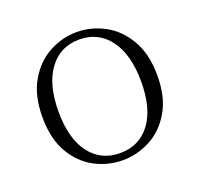

<svg xmlns="http://www.w3.org/2000/svg" viewBox="-100 -632 784 755"><g transform="rotate(-20 292.5 -254.0)"><path d="M292 14Q231 14 176 -15Q121 -44 86.5 -103.5Q52 -163 52 -253Q52 -343 87 -403Q122 -463 177 -492.5Q232 -522 292 -522Q353 -522 408 -492.5Q463 -463 498 -403Q533 -343 533 -253Q533 -163 498 -103.5Q463 -44 408 -15Q353 14 292 14ZM292 -16Q372 -16 418.5 -77.5Q465 -139 465 -252Q465 -365 418.5 -428Q372 -491 292 -491Q212 -491 165.5 -428Q119 -365 119 -252Q119 -139 165.5 -77.5Q212 -16 292 -16Z"/></g></svg>

Font: Noto Serif JP
Style: Regular
Weight: 200
Designer: Ryoko NISHIZUKA 西塚涼子 (kana & ideographs); Frank Grießhammer (Latin, Greek & Cyrillic); Wenlong ZHANG 张文龙 (bopomofo); San
Foundry: Adobe
Version: Version 2.001;hotconv 1.1.0;makeotfexe 2.6.0